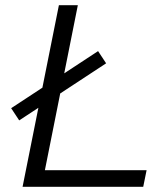

<svg xmlns="http://www.w3.org/2000/svg" viewBox="-20 -720 634 740"><path d="M207 -700H280L153 -64H545L532 0H67ZM23 -303 358 -523 389 -476 54 -256Z"/></svg>

Font: Montserrat Alternates
Style: Italic
Weight: 400
Italic angle: -11.3°
Designer: Julieta Ulanovsky
Foundry: Julieta Ulanovsky
Version: Version 7.200